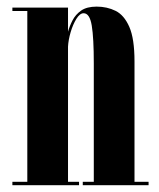

<svg xmlns="http://www.w3.org/2000/svg" viewBox="-20 -546 470 566"><path d="M16.5 0V-10H60.5V-513.5H16.5V-523.5H180.5V-452.5Q185 -469 193.8 -486Q202.5 -503 219.2 -514.8Q236 -526.5 265 -526.5Q295.5 -526.5 320.8 -514Q346 -501.5 361.2 -466.8Q376.5 -432 376.5 -365V-10H418V0H224V-10H256.5V-359Q256.5 -434 250.5 -470.5Q244.5 -507 226.5 -507Q215.5 -507 205.2 -490.5Q195 -474 188.2 -451Q181.5 -428 180.5 -408.5V-10H213V0Z"/></svg>

Font: Imbue 100pt
Style: Bold
Weight: 700
Designer: Tyler Finck
Foundry: Etcetera Type Company
Version: Version 1.102; ttfautohint (v1.8.3)